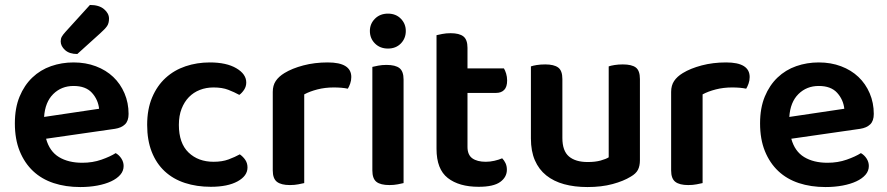

<svg xmlns="http://www.w3.org/2000/svg" viewBox="-20 -740 3582 775"><path d="M166 -180Q180 -129 218 -106Q256 -83 312 -83Q354 -83 389.5 -95.5Q425 -108 447 -122Q461 -114 470 -100Q479 -86 479 -70Q479 -50 465.5 -34.5Q452 -19 428.5 -8Q405 3 373 9Q341 15 304 15Q245 15 196.5 -1Q148 -17 113.5 -49.5Q79 -82 59.5 -130Q40 -178 40 -242Q40 -304 59 -350Q78 -396 110.5 -427Q143 -458 186 -473Q229 -488 277 -488Q326 -488 367 -472.5Q408 -457 437 -429.5Q466 -402 482.5 -363.5Q499 -325 499 -280Q499 -252 484.5 -238Q470 -224 444 -220ZM277 -393Q228 -393 195 -360.5Q162 -328 158 -268L380 -301Q376 -338 351 -365.5Q326 -393 277 -393ZM343 -720Q380 -720 400 -703Q420 -686 420 -665Q420 -646 412 -634.5Q404 -623 385 -606L292 -522Q260 -522 242.5 -538Q225 -554 225 -573Q225 -584 229.5 -592Q234 -600 244 -611Z M842 -387Q812 -387 786.5 -377Q761 -367 742.5 -348Q724 -329 713 -301Q702 -273 702 -236Q702 -162 741 -124.5Q780 -87 842 -87Q877 -87 902.5 -96.5Q928 -106 948 -117Q962 -107 970.5 -94Q979 -81 979 -64Q979 -30 939 -8Q899 14 831 14Q774 14 726.5 -1.5Q679 -17 645 -48.5Q611 -80 592.5 -127Q574 -174 574 -236Q574 -299 594 -346.5Q614 -394 648.5 -425.5Q683 -457 729 -472.5Q775 -488 827 -488Q894 -488 934 -464.5Q974 -441 974 -407Q974 -391 965.5 -378Q957 -365 946 -357Q926 -368 901.5 -377.5Q877 -387 842 -387Z M1208 -1Q1199 1 1184 4Q1169 7 1150 7Q1115 7 1098 -6Q1081 -19 1081 -52V-369Q1081 -395 1093 -413Q1105 -431 1128 -445Q1159 -464 1204.5 -476Q1250 -488 1303 -488Q1398 -488 1398 -429Q1398 -415 1393.5 -402.5Q1389 -390 1384 -382Q1361 -387 1327 -387Q1292 -387 1261 -379Q1230 -371 1208 -359Z M1483 -470Q1491 -472 1506.5 -475Q1522 -478 1540 -478Q1576 -478 1592.5 -465Q1609 -452 1609 -419V-1Q1601 1 1585.5 4Q1570 7 1552 7Q1516 7 1499.5 -6Q1483 -19 1483 -52ZM1473 -615Q1473 -644 1493.5 -664.5Q1514 -685 1546 -685Q1578 -685 1598 -664.5Q1618 -644 1618 -615Q1618 -585 1598 -564.5Q1578 -544 1546 -544Q1514 -544 1493.5 -564.5Q1473 -585 1473 -615Z M1867 -147Q1867 -115 1886.5 -101Q1906 -87 1941 -87Q1958 -87 1975.5 -91Q1993 -95 2007 -101Q2015 -93 2020.5 -81.5Q2026 -70 2026 -55Q2026 -25 1999 -5.5Q1972 14 1912 14Q1833 14 1787.5 -21.5Q1742 -57 1742 -139V-598Q1750 -600 1765.5 -603Q1781 -606 1799 -606Q1834 -606 1850.5 -593Q1867 -580 1867 -547V-464H2014Q2019 -456 2023 -443Q2027 -430 2027 -415Q2027 -389 2015 -377Q2003 -365 1983 -365H1867V-147Z M2563 -93Q2563 -70 2555 -54.5Q2547 -39 2526 -27Q2497 -9 2452.5 3Q2408 15 2351 15Q2299 15 2257 3.5Q2215 -8 2185 -32Q2155 -56 2139 -93Q2123 -130 2123 -181V-472Q2131 -475 2146.5 -477.5Q2162 -480 2181 -480Q2216 -480 2233 -467.5Q2250 -455 2250 -421V-183Q2250 -131 2276.5 -108.5Q2303 -86 2352 -86Q2383 -86 2404.5 -92Q2426 -98 2437 -105V-472Q2445 -475 2460.5 -477.5Q2476 -480 2494 -480Q2530 -480 2546.5 -467.5Q2563 -455 2563 -421V-93Z M2816 -1Q2807 1 2792 4Q2777 7 2758 7Q2723 7 2706 -6Q2689 -19 2689 -52V-369Q2689 -395 2701 -413Q2713 -431 2736 -445Q2767 -464 2812.5 -476Q2858 -488 2911 -488Q3006 -488 3006 -429Q3006 -415 3001.5 -402.5Q2997 -390 2992 -382Q2969 -387 2935 -387Q2900 -387 2869 -379Q2838 -371 2816 -359Z M3174 -180Q3188 -129 3226 -106Q3264 -83 3320 -83Q3362 -83 3397.5 -95.5Q3433 -108 3455 -122Q3469 -114 3478 -100Q3487 -86 3487 -70Q3487 -50 3473.5 -34.5Q3460 -19 3436.5 -8Q3413 3 3381 9Q3349 15 3312 15Q3253 15 3204.5 -1Q3156 -17 3121.5 -49.5Q3087 -82 3067.5 -130Q3048 -178 3048 -242Q3048 -304 3067 -350Q3086 -396 3118.5 -427Q3151 -458 3194 -473Q3237 -488 3285 -488Q3334 -488 3375 -472.5Q3416 -457 3445 -429.5Q3474 -402 3490.5 -363.5Q3507 -325 3507 -280Q3507 -252 3492.5 -238Q3478 -224 3452 -220ZM3285 -393Q3236 -393 3203 -360.5Q3170 -328 3166 -268L3388 -301Q3384 -338 3359 -365.5Q3334 -393 3285 -393Z"/></svg>

Font: Baloo Bhai 2 SemiBold
Style: Regular
Weight: 600
Designer: Supriya Tembe, Noopur Datye and Ek Type
Foundry: Ek Type
Version: Version 1.640;PS 1.000;hotconv 16.6.51;makeotf.lib2.5.65220;